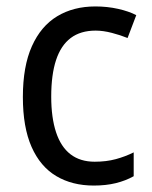

<svg xmlns="http://www.w3.org/2000/svg" viewBox="-20 -566 471 596"><path d="M271 10Q204 10 154.5 -19.5Q105 -49 78 -110Q51 -171 51 -265Q51 -360 79 -422.5Q107 -485 157.5 -515.5Q208 -546 276 -546Q313 -546 346.5 -538.5Q380 -531 403 -519L376 -448Q354 -457 327 -464Q300 -471 277 -471Q230 -471 199.5 -448Q169 -425 154 -379.5Q139 -334 139 -266Q139 -201 154 -155.5Q169 -110 199 -87Q229 -64 274 -64Q310 -64 339.5 -72Q369 -80 395 -93V-19Q370 -5 339.5 2.5Q309 10 271 10Z"/></svg>

Font: Noto Sans Khmer SemiCondensed
Style: Regular
Weight: 400
Width: 4
Designer: Danh Hong and the Monotype Design Team
Foundry: Monotype Imaging Inc.
Version: Version 2.004